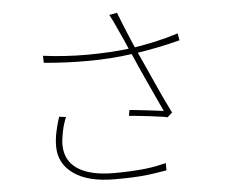

<svg xmlns="http://www.w3.org/2000/svg" viewBox="-54 -837 1109 924"><g transform="rotate(-5 500.0 -374.5)"><path d="M256 -295Q242 -263 234.5 -225Q227 -187 227 -164Q227 -87 287 -46.5Q347 -6 464 -6Q510 -6 545.5 -8Q581 -10 610 -13Q639 -16 664 -21Q689 -26 715 -32V3Q689 7 665 11Q641 15 612.5 18Q584 21 548 22.5Q512 24 463 24Q335 24 265.5 -25.5Q196 -75 196 -158Q196 -190 203 -225Q210 -260 223 -299ZM832 -615Q778 -601 726 -590.5Q674 -580 627 -573Q639 -547 656 -509.5Q673 -472 691.5 -430.5Q710 -389 729.5 -347.5Q749 -306 766 -272L743 -251Q731 -254 708.5 -257Q686 -260 659.5 -263.5Q633 -267 606 -269.5Q579 -272 558 -274L563 -302Q579 -300 601.5 -298Q624 -296 647 -293Q670 -290 691.5 -287.5Q713 -285 727 -283Q714 -311 696.5 -349Q679 -387 660.5 -427Q642 -467 625.5 -504Q609 -541 598 -567L597 -569Q495 -555 387.5 -554.5Q280 -554 172 -564L171 -598Q279 -584 386.5 -584.5Q494 -585 585 -596Q574 -621 564.5 -643Q555 -665 541 -694Q529 -721 521.5 -736.5Q514 -752 506 -766L544 -773Q556 -741 565.5 -718Q575 -695 583 -675.5Q591 -656 598.5 -638.5Q606 -621 615 -600Q665 -608 717.5 -619.5Q770 -631 826 -649Z"/></g></svg>

Font: SpoqaHanSansJP-Thin
Style: Regular
Weight: 250
Designer: [Source Han Sans]
Ryoko NISHIZUKA  (kana & ideographs); Paul D. Hunt (Latin, Greek & Cyrillic); Wenlong ZHANG  (bopomofo
Foundry: Spoqa (http://bi.spoqa.com)
Version: Version 1.002.20150607